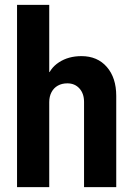

<svg xmlns="http://www.w3.org/2000/svg" viewBox="-20 -772 547 792"><path d="M50.3 0V-752H183.1V-474.6H200.2L172.9 -445.3Q184.1 -489.3 223.1 -514.9Q262.2 -540.5 315.9 -540.5Q381.8 -540.5 420.7 -495.8Q459.5 -451.2 459.5 -376.5V0H326.7V-351.6Q326.7 -386.2 307.6 -407.2Q288.6 -428.2 257.8 -428.2Q235.4 -428.2 218.5 -418.7Q201.7 -409.2 192.4 -391.6Q183.1 -374 183.1 -350.6V0Z"/></svg>

Font: Reddit Sans Condensed
Style: Bold
Weight: 700
Designer: Stephen Hutchings
Foundry: Reddit
Version: Version 1.014